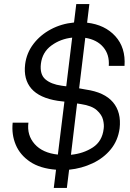

<svg xmlns="http://www.w3.org/2000/svg" viewBox="-20 -820 636 939"><path d="M353 -800H417L406 -709Q493 -699 544 -643Q595 -587 589 -498H512Q516 -553 485 -589.5Q454 -626 397 -635L367 -388Q389 -384 400 -382Q491 -369 532.5 -320Q574 -271 565 -192Q557 -133 522 -90Q487 -47 433 -21.5Q379 4 318 10L307 99H243L254 10Q176 4 127 -29Q78 -62 57 -112Q36 -162 42 -220H119Q111 -159 149.5 -115.5Q188 -72 263 -64L295 -323Q286 -324 278 -325Q270 -326 262 -327Q173 -341 133.5 -386.5Q94 -432 103 -506Q110 -561 143.5 -605Q177 -649 228.5 -676.5Q280 -704 342 -710ZM281 -401Q286 -400 291.5 -399.5Q297 -399 304 -398L333 -636Q276 -630 231.5 -597.5Q187 -565 180 -508Q174 -456 202 -432Q230 -408 281 -401ZM376 -311Q367 -312 357 -314L327 -63Q388 -69 434 -99Q480 -129 487 -190Q490 -209 484 -234Q478 -259 453.5 -281Q429 -303 376 -311Z"/></svg>

Font: Haskoy
Style: Italic
Weight: 400
Designer: Ertekin Erdin
Foundry: Ertekin Erdin
Version: Version 2.000; ttfautohint (v1.8.4.7-5d5b)